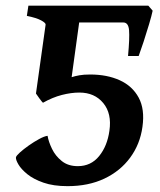

<svg xmlns="http://www.w3.org/2000/svg" viewBox="-20 -635 559 670"><path d="M477.1 -192.4Q468.8 -131.8 434.3 -85Q399.9 -38.1 344.2 -11.7Q288.6 14.6 215.8 14.6Q166.5 14.6 131.6 2.4Q96.7 -9.8 75.2 -27.3Q53.7 -44.9 44.2 -61.3Q34.7 -77.6 35.6 -85.9Q36.6 -91.3 49.3 -102.8Q62 -114.3 80.3 -127.2Q98.6 -140.1 116.7 -149.9Q134.8 -159.7 146 -161.1Q149.4 -140.6 161.4 -115.7Q173.3 -90.8 195.6 -73Q217.8 -55.2 251.5 -55.2Q297.4 -55.2 325.9 -90.3Q354.5 -125.5 361.8 -178.7Q370.6 -238.8 340.3 -275.4Q310.1 -312 256.8 -312Q228.5 -312 196 -303.7Q163.6 -295.4 129.9 -276.4Q127 -278.8 117.4 -291.7Q107.9 -304.7 105.5 -308.6L139.2 -549.3Q139.6 -555.2 123.3 -564Q106.9 -572.8 73.7 -579.6L79.1 -615.2H497.6L512.7 -597.7Q509.3 -581.1 500.2 -550.5Q491.2 -520 481 -489Q470.7 -458 463.9 -439.5H426.8Q432.6 -502 430.4 -529.3Q428.2 -556.6 410.2 -556.6H256.3L230 -365.7Q242.2 -369.6 257.1 -372.3Q272 -375 294.9 -375Q353.5 -375 397.7 -355Q441.9 -335 463.9 -294.4Q485.8 -253.9 477.1 -192.4Z"/></svg>

Font: Gentium Plus
Style: Bold Italic
Weight: 700
Italic angle: -8°
Designer: Victor Gaultney, Annie Olsen, Iska Routamaa, Becca Hirsbrunner
Foundry: SIL International
Version: Version 6.101